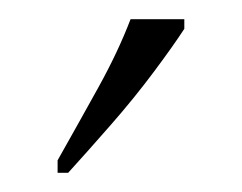

<svg xmlns="http://www.w3.org/2000/svg" viewBox="-20 -786 252 200"><path d="M40 -619Q62 -658 82.5 -695Q103 -732 116 -766H172V-756Q161 -739 140.5 -711.5Q120 -684 95.5 -656Q71 -628 51 -606H40Z"/></svg>

Font: Noto Serif Bengali Condensed ExtraLight
Style: Regular
Weight: 200
Width: 3
Designer: Juan Bruce, Universal Thirst, Indian Type Foundry and the Monotype Design Team.
Foundry: Monotype Imaging Inc.
Version: Version 2.003; ttfautohint (v1.8.4.7-5d5b)